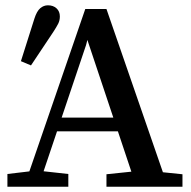

<svg xmlns="http://www.w3.org/2000/svg" viewBox="-20 -705 722 725"><path d="M59 -474 110 -635Q119 -663 132 -674Q145 -685 161 -685Q181 -685 193.5 -673.5Q206 -662 206 -643Q206 -628 200 -616Q194 -604 181 -584L97 -458ZM8 0V-48L109 -60H129L238 -48V0ZM71 0 302 -671H382L614 0H495L302 -578H316L305 -535L125 0ZM179 -209V-261H472V-209ZM382 0V-47L507 -60H542L669 -47V0Z"/></svg>

Font: Source Serif 4 18pt Medium
Style: Regular
Weight: 500
Designer: Frank Grießhammer
Foundry: Adobe Systems Incorporated
Version: Version 4.004;hotconv 1.0.116;makeotfexe 2.5.65601